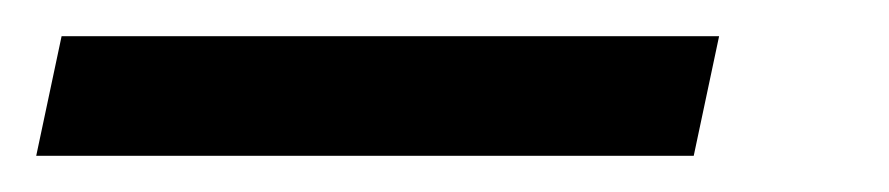

<svg xmlns="http://www.w3.org/2000/svg" viewBox="-110 67 491 106"><path d="M-90 153H273L287 87H-76Z"/></svg>

Font: Noto Sans SemiCondensed
Style: Italic
Weight: 400
Width: 4
Italic angle: -12°
Designer: Monotype Design Team
Foundry: Monotype Imaging Inc.
Version: Version 2.013